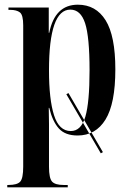

<svg xmlns="http://www.w3.org/2000/svg" viewBox="-20 -568 552 819"><path d="M410 86 263 -166 272 -171 419 81ZM11 231H269V221H251Q215 221 202 206.5Q189 192 189 143V32Q189 -4 189 -38.5Q189 -73 188 -108H190Q204 -50 231 -20Q258 10 311 10Q388 10 430 -58Q472 -126 472 -272Q472 -415 430.5 -481.5Q389 -548 312 -548Q214 -548 190 -428H188V-536H16V-526H23Q51 -526 65 -515Q79 -504 79 -460V143Q79 192 66.5 206.5Q54 221 16 221H11ZM282 -9Q232 -9 210.5 -76.5Q189 -144 189 -268Q189 -527 280 -527Q324 -527 343 -469Q362 -411 362 -268Q362 -131 344 -70Q326 -9 282 -9Z"/></svg>

Font: Noto Serif Display Condensed Semi
Style: Regular
Weight: 600
Width: 3
Designer: Monotype Design Team
Foundry: Monotype Imaging Inc.
Version: Version 1.900